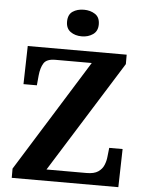

<svg xmlns="http://www.w3.org/2000/svg" viewBox="-61 -984 789 1033"><g transform="rotate(5 333.5 -467.5)"><path d="M41.8 0V-49.9L416.8 -653H220.1Q173.2 -653 157.7 -627.9Q142.1 -602.8 138.1 -561.7L133.1 -507.7H60.8L65.8 -714H600.1V-663.1L224.1 -61H440.2Q481.2 -61 502.8 -75.7Q524.5 -90.4 533.8 -113.3Q543.2 -136.1 545.2 -161L550.2 -206.3H622.5L617.5 0ZM350.4 -791.1Q314.3 -791.1 289.6 -808.9Q265 -826.7 265 -863Q265 -901.5 289.6 -918.2Q314.3 -934.9 350.4 -934.9Q385 -934.9 410.7 -918.2Q436.4 -901.5 436.4 -863Q436.4 -826.7 410.7 -808.9Q385 -791.1 350.4 -791.1Z"/></g></svg>

Font: Noto Serif Hebrew
Style: Regular
Weight: 400
Designer: Monotype Design Team
Foundry: Monotype Imaging Inc.
Version: Version 2.003